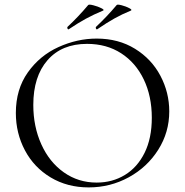

<svg xmlns="http://www.w3.org/2000/svg" viewBox="-20 -804 806 836"><path d="M49 -312Q49 -415 101 -488.5Q153 -562 234.5 -599Q316 -636 401 -636Q496 -636 568 -591.5Q640 -547 678.5 -474Q717 -401 717 -319Q717 -228 669 -152Q621 -76 540.5 -32Q460 12 366 12Q273 12 200.5 -31.5Q128 -75 88.5 -149.5Q49 -224 49 -312ZM641 -291Q641 -385 606 -458Q571 -531 507.5 -572Q444 -613 359 -613Q249 -613 187 -542Q125 -471 125 -347Q125 -253 160 -175.5Q195 -98 258 -53.5Q321 -9 401 -9Q469 -9 523.5 -42Q578 -75 609.5 -138.5Q641 -202 641 -291ZM278 -676Q275 -676 273.5 -680.5Q272 -685 274 -687Q322 -732 364 -782Q367 -786 386.5 -781Q406 -776 421 -768.5Q436 -761 429 -758Q388 -741 354 -722.5Q320 -704 280 -677ZM402 -676Q399 -676 397.5 -680.5Q396 -685 398 -687Q446 -732 488 -782Q491 -786 510 -781Q529 -776 543 -768.5Q557 -761 550 -758Q511 -742 478 -723.5Q445 -705 404 -677Z"/></svg>

Font: Cormorant
Style: Regular
Weight: 400
Designer: Christian Thalmann (Catharsis Fonts)
Foundry: Catharsis Fonts
Version: Version 4.000